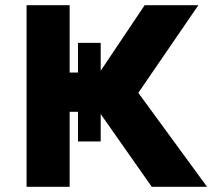

<svg xmlns="http://www.w3.org/2000/svg" viewBox="-20 -720 824 740"><path d="M564.9 0 310.9 -362 537.6 -700H744.6L513.1 -362.2L778.1 0ZM82.4 0V-700H248.4V-440.5H445.6V-289H248.4V0ZM280.6 -174.8V-554.8H368.1V-174.8Z"/></svg>

Font: Geologica-Sharp
Style: Regular
Weight: 100
Designer: Sindre Bremnes, Frode Helland
Foundry: Monokrom Skriftforlag AS
Version: Version 1.010;gftools[0.9.28]